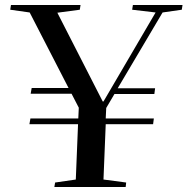

<svg xmlns="http://www.w3.org/2000/svg" viewBox="-20 -750 752 770"><path d="M198 0 201 -18 284 -30 293 -252H98L102 -275H294L296 -318L267 -374H103L107 -397H255L99 -700L21 -711L24 -730H303L300 -711L210 -699L392 -343H395L604 -700L510 -711L513 -730H712L709 -711L632 -700L452 -396H602L599 -373H439L406 -317L404 -275H597L594 -252H404L395 -30L486 -18L484 0Z"/></svg>

Font: Literata 72pt Medium
Style: Italic
Weight: 500
Italic angle: -2°
Designer: Latin by Veronika Burian and Jose Scaglione. Greek by Irene Vlachou. Cyrillic by Vera Evstafieva
Foundry: TypeTogether
Version: Version 3.002